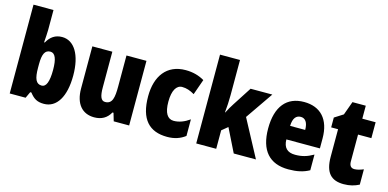

<svg xmlns="http://www.w3.org/2000/svg" viewBox="-72 -1168 3211 1587"><g transform="rotate(15 1533.5 -375.0)"><path d="M226 -588V-760H55V0H191L216 -54H226C261 -9 291 10 349 10C458 10 524 -97 524 -278C524 -457 457 -563 354 -563C296 -563 255 -535 226 -482H220C223 -526 226 -562 226 -588ZM291 -421C332 -421 351 -374 351 -280C351 -180 331 -131 293 -131C244 -131 226 -172 226 -267V-297C226 -383 245 -421 291 -421Z M1077 -553H906V-289C906 -194 897 -136 834 -136C798 -136 785 -174 785 -248V-553H614V-193C614 -60 678 10 779 10C841 10 887 -15 916 -68H925L945 0H1077Z M1404 10C1466 10 1515 -7 1557 -39V-181C1514 -150 1468 -132 1422 -132C1369 -132 1339 -178 1339 -274C1339 -370 1370 -421 1419 -421C1455 -421 1488 -410 1525 -388L1572 -521C1526 -548 1474 -563 1411 -563C1250 -563 1166 -447 1166 -274C1166 -78 1250 10 1404 10Z M1822 -459V-760H1651V0H1822V-158L1873 -200L1972 0H2162L1992 -318L2154 -553H1968L1864 -392C1850 -371 1831 -338 1817 -310H1814C1819 -357 1822 -410 1822 -459Z M2425 -562C2277 -562 2193 -463 2193 -274C2193 -86 2279 10 2441 10C2514 10 2569 -2 2619 -30V-164C2565 -133 2521 -121 2464 -121C2396 -121 2363 -156 2362 -225H2649V-310C2649 -474 2565 -562 2425 -562ZM2430 -436C2468 -436 2492 -405 2492 -341H2363C2365 -410 2392 -436 2430 -436Z M2968 -133C2939 -133 2924 -151 2924 -187V-417H3038V-553H2924V-664H2810L2768 -548L2694 -501V-417H2753V-182C2753 -46 2806 10 2914 10C2968 10 3007 -2 3045 -21V-152C3017 -141 2992 -133 2968 -133Z"/></g></svg>

Font: Noto Sans Arabic UI Cn Bk
Style: Regular
Weight: 900
Width: 3
Designer: Monotype Design Team, Nadine Chahine and Nizar Qandah
Foundry: Monotype Imaging Inc.
Version: Version 2.010